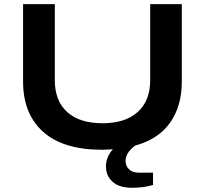

<svg xmlns="http://www.w3.org/2000/svg" viewBox="-20 -707 984 922"><path d="M472.2 12.2Q282.7 12.2 186.8 -74.2Q90.8 -160.6 90.8 -314.9V-687H243.2V-321.8Q243.2 -222.7 302.7 -168.9Q362.3 -115.2 472.2 -115.2Q581.5 -115.2 641.4 -169.2Q701.2 -223.1 701.2 -321.8V-687H853V-314.9Q853 -197.3 796.9 -117.9Q740.7 -38.6 628.9 -7.8Q583 26.4 583 65.9Q583 89.4 599.4 105.7Q615.7 122.1 646 122.1H714.8V181.2Q669.9 194.8 612.8 194.8Q580.1 194.8 553.2 185.3Q526.4 175.8 507.6 151.9Q488.8 127.9 488.8 92.8Q488.8 46.4 522 9.8Q481.9 12.2 472.2 12.2Z"/></svg>

Font: Archivo Expanded SemiBold
Style: Regular
Weight: 600
Width: 7
Designer: Hector Gatti
Foundry: Omnibus-Type
Version: Version 2.001